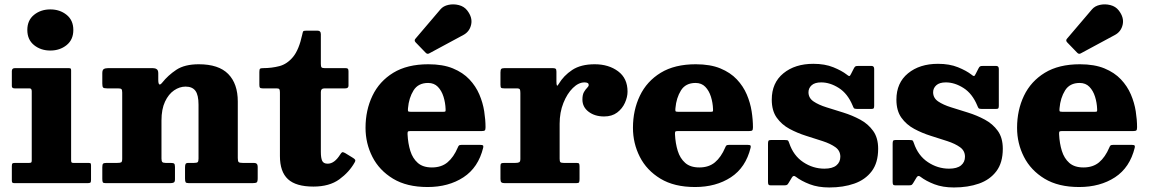

<svg xmlns="http://www.w3.org/2000/svg" viewBox="-20 -828 5195 868"><path d="M103.5 -692.5Q103.5 -736.5 134 -761Q164.5 -785.5 207.5 -785.5Q250.5 -785.5 281 -761Q311.5 -736.5 311.5 -692.5Q311.5 -648.5 281 -624Q250.5 -599.5 207.5 -599.5Q164.5 -599.5 134 -624Q103.5 -648.5 103.5 -692.5ZM113.5 -428.5H46Q33.5 -428.5 33.5 -439V-506.5Q33.5 -520 47.5 -520H289.5Q296.5 -520 299 -518.5Q301.5 -517 301.5 -510V-104Q301.5 -97 303.2 -94.2Q305 -91.5 312 -91.5H378Q386 -91.5 388.8 -90Q391.5 -88.5 391.5 -80V-14.5Q391.5 -4.5 388.2 -2.2Q385 0 375 0H46.5Q38.5 0 36 -2.2Q33.5 -4.5 33.5 -12.5V-77Q33.5 -86.5 36.2 -89Q39 -91.5 48 -91.5H111Q119 -91.5 121.2 -93.5Q123.5 -95.5 123.5 -103.5V-415.5Q123.5 -428.5 113.5 -428.5Z M512.5 -428.5H463.5Q449.5 -428.5 446 -432.5Q442.5 -436.5 442.5 -450.5V-497.5Q442.5 -512 449.5 -516Q456.5 -520 469 -520H671Q681.5 -520 688.5 -515.2Q695.5 -510.5 695.5 -497V-468Q695.5 -432.5 713 -454Q739.5 -487.5 777.2 -512.5Q815 -537.5 878.5 -537.5Q968.5 -537.5 1011.8 -493.5Q1055 -449.5 1055 -369V-113.5Q1055 -99 1059 -95.2Q1063 -91.5 1077.5 -91.5H1128.5Q1145 -91.5 1145 -74V-22Q1145 -6 1140 -3Q1135 0 1120 0H834Q822 0 819.2 -4.2Q816.5 -8.5 816.5 -21V-71Q816.5 -81 818.8 -86.2Q821 -91.5 831.5 -91.5H856.5Q869.5 -91.5 873.5 -94.8Q877.5 -98 877.5 -111V-354.5Q877.5 -399 863.2 -417.8Q849 -436.5 819 -436.5Q792 -436.5 767 -419.5Q742 -402.5 726 -368.5Q710 -334.5 710 -283V-111.5Q710 -100 713.5 -95.8Q717 -91.5 729 -91.5H751.5Q763 -91.5 767 -88.5Q771 -85.5 771 -73.5V-17.5Q771 -5.5 765.5 -2.8Q760 0 749 0H458Q447 0 444.8 -4Q442.5 -8 442.5 -19.5V-72Q442.5 -84.5 446 -88Q449.5 -91.5 462 -91.5H509.5Q523.5 -91.5 528 -94.2Q532.5 -97 532.5 -110.5V-409.5Q532.5 -422 528.8 -425.2Q525 -428.5 512.5 -428.5Z M1583.5 -94Q1559 -50 1514 -17.2Q1469 15.5 1397 15.5Q1318 15.5 1281.8 -18Q1245.5 -51.5 1245.5 -122.5V-409.5Q1245.5 -420 1243.2 -424.2Q1241 -428.5 1230.5 -428.5H1167.5Q1158.5 -428.5 1155.5 -431.5Q1152.5 -434.5 1152.5 -444V-502.5Q1152.5 -514 1155.5 -517Q1158.5 -520 1169.5 -520Q1208 -520 1242.8 -529Q1277.5 -538 1304.5 -570.2Q1331.5 -602.5 1346.5 -672Q1348.5 -682.5 1350.5 -686Q1352.5 -689.5 1366 -689.5H1414.5Q1430.5 -689.5 1430.5 -673.5V-539Q1430.5 -527.5 1433.5 -523.8Q1436.5 -520 1447.5 -520H1542Q1550 -520 1552.8 -517Q1555.5 -514 1555.5 -505.5V-440.5Q1555.5 -428.5 1541 -428.5H1447.5Q1430.5 -428.5 1430.5 -412V-141.5Q1430.5 -114 1436.5 -101Q1442.5 -88 1461.5 -88Q1492 -88 1518 -129.5Q1523 -137.5 1526.5 -139.5Q1530 -141.5 1539.5 -136.5L1573 -116Q1582.5 -110.5 1585.2 -106.2Q1588 -102 1583.5 -94Z M1632.5 -250Q1632.5 -330 1663.8 -395.2Q1695 -460.5 1758 -499Q1821 -537.5 1916.5 -537.5Q1982 -537.5 2027.5 -518.8Q2073 -500 2102 -469.2Q2131 -438.5 2147 -401Q2163 -363.5 2169 -325Q2175 -286.5 2175 -253Q2175 -242 2172 -238.8Q2169 -235.5 2157.5 -235.5H1835Q1825.5 -235.5 1823.8 -232.5Q1822 -229.5 1822.5 -220.5Q1824.5 -179.5 1835 -145.8Q1845.5 -112 1868.8 -91.5Q1892 -71 1932.5 -71Q1975.5 -71 2003.2 -94.2Q2031 -117.5 2049.5 -161Q2051.5 -166.5 2054.5 -169.8Q2057.5 -173 2066 -173H2151.5Q2161 -173 2163.5 -170.5Q2166 -168 2164.5 -160.5Q2142.5 -70.5 2075.2 -26.5Q2008 17.5 1913 17.5Q1819 17.5 1756.8 -20.2Q1694.5 -58 1663.5 -119Q1632.5 -180 1632.5 -250ZM1838 -322.5H1981Q1991.5 -322.5 1993.2 -324Q1995 -325.5 1994.5 -334.5Q1993.5 -363.5 1985 -390.8Q1976.5 -418 1959.5 -435.5Q1942.5 -453 1915.5 -453Q1870.5 -453 1849.5 -419.2Q1828.5 -385.5 1824.5 -339Q1823.5 -329 1824.8 -325.8Q1826 -322.5 1838 -322.5ZM1904.5 -589.5 1859 -636.5Q1850.5 -645.5 1859 -654L1971 -785.5Q1984 -801 2007.2 -806Q2030.5 -811 2054.2 -805Q2078 -799 2092 -781Q2117 -749 2110 -717Q2103 -685 2075 -670L1921 -587Q1912 -581.5 1904.5 -589.5Z M2332.5 -407.5Q2332.5 -420 2330 -424.2Q2327.5 -428.5 2315 -428.5H2259.5Q2248.5 -428.5 2245.5 -431.2Q2242.5 -434 2242.5 -445V-500.5Q2242.5 -512.5 2246 -516.2Q2249.5 -520 2260.5 -520H2479Q2488.5 -520 2492 -517.2Q2495.5 -514.5 2495.5 -504V-460.5Q2495.5 -445 2497.8 -441.5Q2500 -438 2505.5 -448Q2528 -486 2567 -511.8Q2606 -537.5 2668.5 -537.5Q2731.5 -537.5 2774.2 -505.8Q2817 -474 2817 -414Q2817 -389.5 2805.2 -363.2Q2793.5 -337 2770 -319.2Q2746.5 -301.5 2711 -301.5Q2669 -301.5 2641 -322.8Q2613 -344 2613 -378Q2613 -400 2620.2 -412.2Q2627.5 -424.5 2634.5 -431.2Q2641.5 -438 2641.5 -444Q2641.5 -455.5 2622.5 -455.5Q2595.5 -455.5 2569.8 -430.2Q2544 -405 2527 -362.5Q2510 -320 2510 -268.5V-110Q2510 -98 2513.5 -94.8Q2517 -91.5 2529 -91.5H2586.5Q2596 -91.5 2598 -88Q2600 -84.5 2600 -75V-19Q2600 -8 2598 -4Q2596 0 2585 0H2262Q2251.5 0 2247 -3.5Q2242.5 -7 2242.5 -18.5V-77Q2242.5 -87 2246.2 -89.2Q2250 -91.5 2260 -91.5H2309.5Q2322 -91.5 2327.2 -94.5Q2332.5 -97.5 2332.5 -109.5Z M2841.5 -250Q2841.5 -330 2872.8 -395.2Q2904 -460.5 2967 -499Q3030 -537.5 3125.5 -537.5Q3191 -537.5 3236.5 -518.8Q3282 -500 3311 -469.2Q3340 -438.5 3356 -401Q3372 -363.5 3378 -325Q3384 -286.5 3384 -253Q3384 -242 3381 -238.8Q3378 -235.5 3366.5 -235.5H3044Q3034.5 -235.5 3032.8 -232.5Q3031 -229.5 3031.5 -220.5Q3033.5 -179.5 3044 -145.8Q3054.5 -112 3077.8 -91.5Q3101 -71 3141.5 -71Q3184.5 -71 3212.2 -94.2Q3240 -117.5 3258.5 -161Q3260.5 -166.5 3263.5 -169.8Q3266.5 -173 3275 -173H3360.5Q3370 -173 3372.5 -170.5Q3375 -168 3373.5 -160.5Q3351.5 -70.5 3284.2 -26.5Q3217 17.5 3122 17.5Q3028 17.5 2965.8 -20.2Q2903.5 -58 2872.5 -119Q2841.5 -180 2841.5 -250ZM3047 -322.5H3190Q3200.5 -322.5 3202.2 -324Q3204 -325.5 3203.5 -334.5Q3202.5 -363.5 3194 -390.8Q3185.5 -418 3168.5 -435.5Q3151.5 -453 3124.5 -453Q3079.5 -453 3058.5 -419.2Q3037.5 -385.5 3033.5 -339Q3032.5 -329 3033.8 -325.8Q3035 -322.5 3047 -322.5Z M3834.5 -351Q3812 -405 3772.2 -430.2Q3732.5 -455.5 3692.5 -455.5Q3663.5 -455.5 3649.2 -442.5Q3635 -429.5 3635 -411Q3635 -385 3657.8 -369.5Q3680.5 -354 3716.5 -342.8Q3752.5 -331.5 3792.8 -319Q3833 -306.5 3868.8 -287.2Q3904.5 -268 3927.2 -236.5Q3950 -205 3950 -155.5Q3950 -92.5 3921 -54Q3892 -15.5 3842.2 2Q3792.5 19.5 3729 19.5Q3678.5 19.5 3640.8 5Q3603 -9.5 3577.5 -29Q3567 -37.5 3560 -25.5L3545.5 -1.5Q3542 4.5 3538.8 7.2Q3535.5 10 3524.5 10H3465Q3457 10 3454.5 6.8Q3452 3.5 3452 -5.5V-178.5Q3452 -187.5 3454 -191.2Q3456 -195 3464.5 -195H3528Q3540 -195 3542.5 -192.5Q3545 -190 3548 -181Q3567 -124.5 3611.2 -95Q3655.5 -65.5 3707 -65.5Q3743 -65.5 3761 -80.2Q3779 -95 3779 -119.5Q3779 -146.5 3756.8 -162.5Q3734.5 -178.5 3699.2 -190Q3664 -201.5 3624.2 -214Q3584.5 -226.5 3549.2 -245.5Q3514 -264.5 3491.5 -296Q3469 -327.5 3469 -377.5Q3469 -453.5 3521.5 -496.5Q3574 -539.5 3657 -539.5Q3709 -539.5 3747.2 -524Q3785.5 -508.5 3808.5 -490.5Q3815.5 -484.5 3819.2 -484.2Q3823 -484 3827.5 -494L3840 -518.5Q3843.5 -525.5 3847 -527.8Q3850.5 -530 3861.5 -530H3919.5Q3932 -530 3932 -516.5V-350Q3932 -342 3930 -338.8Q3928 -335.5 3919.5 -335.5H3855Q3843 -335.5 3840.2 -339.2Q3837.5 -343 3834.5 -351Z M4398 -351Q4375.5 -405 4335.8 -430.2Q4296 -455.5 4256 -455.5Q4227 -455.5 4212.8 -442.5Q4198.5 -429.5 4198.5 -411Q4198.5 -385 4221.2 -369.5Q4244 -354 4280 -342.8Q4316 -331.5 4356.2 -319Q4396.5 -306.5 4432.2 -287.2Q4468 -268 4490.8 -236.5Q4513.5 -205 4513.5 -155.5Q4513.5 -92.5 4484.5 -54Q4455.5 -15.5 4405.8 2Q4356 19.5 4292.5 19.5Q4242 19.5 4204.2 5Q4166.5 -9.5 4141 -29Q4130.5 -37.5 4123.5 -25.5L4109 -1.5Q4105.5 4.5 4102.2 7.2Q4099 10 4088 10H4028.5Q4020.5 10 4018 6.8Q4015.5 3.5 4015.5 -5.5V-178.5Q4015.5 -187.5 4017.5 -191.2Q4019.5 -195 4028 -195H4091.5Q4103.5 -195 4106 -192.5Q4108.5 -190 4111.5 -181Q4130.5 -124.5 4174.8 -95Q4219 -65.5 4270.5 -65.5Q4306.5 -65.5 4324.5 -80.2Q4342.5 -95 4342.5 -119.5Q4342.5 -146.5 4320.2 -162.5Q4298 -178.5 4262.8 -190Q4227.5 -201.5 4187.8 -214Q4148 -226.5 4112.8 -245.5Q4077.5 -264.5 4055 -296Q4032.5 -327.5 4032.5 -377.5Q4032.5 -453.5 4085 -496.5Q4137.5 -539.5 4220.5 -539.5Q4272.5 -539.5 4310.8 -524Q4349 -508.5 4372 -490.5Q4379 -484.5 4382.8 -484.2Q4386.5 -484 4391 -494L4403.5 -518.5Q4407 -525.5 4410.5 -527.8Q4414 -530 4425 -530H4483Q4495.5 -530 4495.5 -516.5V-350Q4495.5 -342 4493.5 -338.8Q4491.5 -335.5 4483 -335.5H4418.5Q4406.5 -335.5 4403.8 -339.2Q4401 -343 4398 -351Z M4578 -250Q4578 -330 4609.2 -395.2Q4640.5 -460.5 4703.5 -499Q4766.5 -537.5 4862 -537.5Q4927.5 -537.5 4973 -518.8Q5018.5 -500 5047.5 -469.2Q5076.5 -438.5 5092.5 -401Q5108.5 -363.5 5114.5 -325Q5120.5 -286.5 5120.5 -253Q5120.5 -242 5117.5 -238.8Q5114.5 -235.5 5103 -235.5H4780.5Q4771 -235.5 4769.2 -232.5Q4767.5 -229.5 4768 -220.5Q4770 -179.5 4780.5 -145.8Q4791 -112 4814.2 -91.5Q4837.5 -71 4878 -71Q4921 -71 4948.8 -94.2Q4976.5 -117.5 4995 -161Q4997 -166.5 5000 -169.8Q5003 -173 5011.5 -173H5097Q5106.5 -173 5109 -170.5Q5111.5 -168 5110 -160.5Q5088 -70.5 5020.8 -26.5Q4953.5 17.5 4858.5 17.5Q4764.5 17.5 4702.2 -20.2Q4640 -58 4609 -119Q4578 -180 4578 -250ZM4783.5 -322.5H4926.5Q4937 -322.5 4938.8 -324Q4940.5 -325.5 4940 -334.5Q4939 -363.5 4930.5 -390.8Q4922 -418 4905 -435.5Q4888 -453 4861 -453Q4816 -453 4795 -419.2Q4774 -385.5 4770 -339Q4769 -329 4770.2 -325.8Q4771.5 -322.5 4783.5 -322.5ZM4850 -589.5 4804.5 -636.5Q4796 -645.5 4804.5 -654L4916.5 -785.5Q4929.5 -801 4952.8 -806Q4976 -811 4999.8 -805Q5023.5 -799 5037.5 -781Q5062.5 -749 5055.5 -717Q5048.5 -685 5020.5 -670L4866.5 -587Q4857.5 -581.5 4850 -589.5Z"/></svg>

Font: Besley* Heavy
Style: Regular
Weight: 800
Designer: Owen Earl
Foundry: indestructible type*
Version: Version 3.000; ttfautohint (v1.8.3)